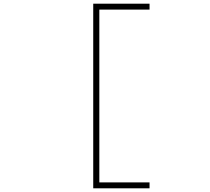

<svg xmlns="http://www.w3.org/2000/svg" viewBox="-20 -820 1140 1040"><path d="M485 200V-800H790V-768H518V168H790V200Z"/></svg>

Font: Trispace Expanded Thin
Style: Regular
Weight: 100
Width: 7
Designer: Tyler Finck
Foundry: Etcetera Type Company
Version: Version 1.210; ttfautohint (v1.8.3)